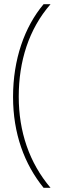

<svg xmlns="http://www.w3.org/2000/svg" viewBox="-20 -734 295 912"><path d="M42 -274C42 -99 96 46 187 158H220C119 39 69 -109 69 -275C69 -443 117 -596 220 -714H187C96 -606 42 -451 42 -274Z"/></svg>

Font: Noto Sans Thai Looped Thin
Style: Regular
Weight: 100
Designer: Sasikarn Vongin, Ben Mitchell
Foundry: The Fontpad Ltd
Version: Version 1.001